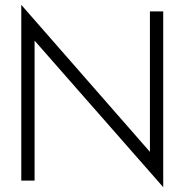

<svg xmlns="http://www.w3.org/2000/svg" viewBox="-20 -747 771 794"><path d="M600 -700H655V27L123 -579V0H68V-727L600 -119Z"/></svg>

Font: Renner* Light
Style: Light
Weight: 300
Version: Version 003.000 ; ttfautohint (v0.97) -l 8 -r 50 -G 200 -x 1